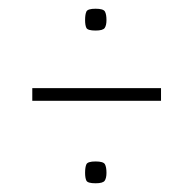

<svg xmlns="http://www.w3.org/2000/svg" viewBox="-20 -424 443 440"><path d="M54 -193V-222H349V-193ZM199 -354Q181 -354 178 -360Q175 -366 175 -378Q175 -391 178 -397.5Q181 -404 199 -404Q217 -404 220.5 -397.5Q224 -391 224 -378Q224 -366 220 -360Q216 -354 199 -354ZM199 -4Q181 -4 178 -10Q175 -16 175 -28Q175 -41 178 -47.5Q181 -54 199 -54Q217 -54 220.5 -47.5Q224 -41 224 -28Q224 -16 220 -10Q216 -4 199 -4Z"/></svg>

Font: Smooch Sans Thin
Style: Regular
Weight: 400
Version: Version 1.010